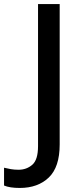

<svg xmlns="http://www.w3.org/2000/svg" viewBox="-98 -734 404 949"><path d="M0 195Q-25 195 -44.5 192Q-64 189 -78 183V95Q-62 99 -44.5 102Q-27 105 -6 105Q33 105 61.5 80.5Q90 56 90 -12V-714H197V-20Q197 92 143 143.5Q89 195 0 195Z"/></svg>

Font: Noto Sans Syriac Medium
Style: Regular
Weight: 500
Designer: Patrick Giasson and the Monotype Design Team
Foundry: Monotype Imaging Inc.
Version: Version 3.000; ttfautohint (v1.8.4.7-5d5b)